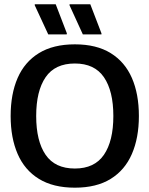

<svg xmlns="http://www.w3.org/2000/svg" viewBox="-20 -870 702 902"><path d="M331.7 11.7Q230 11.7 162.9 -29.6Q95.8 -70.8 62.9 -146.7Q30 -222.5 30 -325Q30 -428.3 62.9 -503.8Q95.8 -579.2 162.9 -620.4Q230 -661.7 331.7 -661.7Q433.3 -661.7 500 -620.4Q566.7 -579.2 599.6 -503.8Q632.5 -428.3 632.5 -325Q632.5 -222.5 599.6 -146.7Q566.7 -70.8 500 -29.6Q433.3 11.7 331.7 11.7ZM331.7 -78.3Q424.2 -78.3 468.3 -142.9Q512.5 -207.5 512.5 -325Q512.5 -442.5 468.3 -507.1Q424.2 -571.7 331.7 -571.7Q238.3 -571.7 194.2 -507.1Q150 -442.5 150 -325Q150 -207.5 194.2 -142.9Q238.3 -78.3 331.7 -78.3ZM369.2 -708.3 306.7 -845V-850H404.2L456.7 -713.3V-708.3ZM206.7 -708.3 143.3 -845V-850H241.7L294.2 -713.3L293.3 -708.3Z"/></svg>

Font: Familjen Grotesk GF Medium
Style: Regular
Weight: 500
Designer: Anders Wikstroem, Jonas Baeckman, Matilda Gysing, Kristian Moeller
Foundry: Familjen STHLM AB
Version: Version 2.000; Beta; Release 4; Build 6